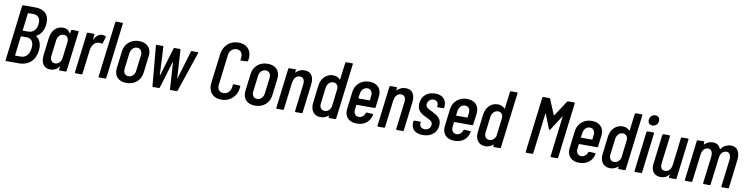

<svg xmlns="http://www.w3.org/2000/svg" viewBox="-18 -1515 9022 2321"><g transform="rotate(10 4493.0 -354.5)"><path d="M212 0H50Q46 0 43.5 -3Q41 -6 42 -10L125 -690Q126 -694 129 -697Q132 -700 136 -700H285Q364 -700 408 -661Q452 -622 452 -548Q452 -538 450 -514Q436 -405 357 -365Q353 -362 355 -360Q420 -316 420 -224Q420 -215 418 -193Q407 -101 351 -50.5Q295 0 212 0ZM209 -613 183 -401Q183 -399 184 -398Q185 -397 186 -397H249Q300 -397 330 -432.5Q360 -468 360 -529Q360 -571 338 -594Q316 -617 276 -617H213Q212 -617 210.5 -616Q209 -615 209 -613ZM326 -203Q328 -221 328 -229Q328 -275 306.5 -300.5Q285 -326 246 -326H178Q175 -326 173 -322L145 -88Q144 -87 145 -85.5Q146 -84 148 -84H215Q260 -84 289.5 -115Q319 -146 326 -203Z M769 -509H843Q852 -509 852 -499L791 -10Q791 -6 788 -3Q785 0 781 0H707Q698 0 698 -10L703 -45Q703 -48 701.5 -48.5Q700 -49 698 -47Q679 -19 652 -5.5Q625 8 595 8Q540 8 511 -25.5Q482 -59 482 -118Q482 -127 484 -151L509 -358Q518 -432 557.5 -474.5Q597 -517 660 -517Q689 -517 712.5 -503.5Q736 -490 749 -462Q751 -460 752.5 -460.5Q754 -461 754 -464L758 -499Q759 -503 762 -506Q765 -509 769 -509ZM716 -157 740 -352Q741 -357 741 -366Q741 -397 725 -415.5Q709 -434 682 -434Q651 -434 629 -411Q607 -388 602 -352L578 -157Q577 -152 577 -143Q577 -113 593.5 -94Q610 -75 637 -75Q668 -75 690 -98Q712 -121 716 -157Z M1183 -503Q1189 -498 1186 -490L1162 -414Q1159 -405 1150 -408Q1138 -413 1123 -413Q1117 -413 1105 -411Q1074 -408 1050.5 -377Q1027 -346 1022 -302L986 -10Q986 -6 983 -3Q980 0 975 0H902Q893 0 893 -10L953 -499Q955 -509 964 -509H1038Q1048 -509 1046 -499L1039 -441Q1039 -438 1040.5 -437.5Q1042 -437 1043 -440Q1081 -514 1142 -514Q1166 -514 1183 -503Z M1184 -10 1268 -690Q1270 -700 1279 -700H1353Q1357 -700 1359.5 -697Q1362 -694 1361 -690L1278 -10Q1277 -6 1274 -3Q1271 0 1267 0H1193Q1184 0 1184 -10Z M1381 -126Q1381 -133 1383 -151L1408 -358Q1417 -429 1467 -473Q1517 -517 1592 -517Q1661 -517 1700 -480.5Q1739 -444 1739 -383Q1739 -376 1737 -358L1712 -151Q1703 -79 1653 -35.5Q1603 8 1527 8Q1458 8 1419.5 -28Q1381 -64 1381 -126ZM1619 -158 1643 -352Q1644 -357 1644 -365Q1644 -396 1627 -415Q1610 -434 1582 -434Q1551 -434 1528.5 -411Q1506 -388 1501 -352L1477 -158Q1476 -153 1476 -144Q1476 -113 1493 -94.5Q1510 -76 1538 -76Q1569 -76 1592 -99Q1615 -122 1619 -158Z M1845 -9 1801 -498Q1801 -509 1811 -509H1882Q1891 -509 1892 -500L1909 -155Q1910 -153 1911 -153Q1912 -153 1913 -155L2017 -500Q2019 -509 2028 -509H2092Q2102 -509 2102 -500L2123 -155Q2123 -153 2124.5 -153Q2126 -153 2127 -155L2230 -500Q2233 -509 2242 -509L2312 -508Q2316 -508 2318.5 -505Q2321 -502 2319 -497L2154 -9Q2153 0 2143 0H2070Q2060 0 2060 -9L2039 -337Q2039 -339 2037.5 -339Q2036 -339 2035 -337L1936 -9Q1933 0 1924 0H1854Q1845 0 1845 -9Z M2537 -144Q2537 -153 2539 -173L2583 -528Q2593 -610 2647 -659Q2701 -708 2780 -708Q2851 -708 2893 -668Q2935 -628 2935 -558Q2935 -548 2933 -528L2931 -512Q2929 -502 2920 -502L2846 -498Q2836 -498 2838 -508L2841 -534Q2842 -539 2842 -550Q2842 -584 2822.5 -604.5Q2803 -625 2770 -625Q2733 -625 2707.5 -600Q2682 -575 2677 -534L2632 -166Q2631 -160 2631 -150Q2631 -116 2650 -95.5Q2669 -75 2702 -75Q2739 -75 2765 -100Q2791 -125 2796 -166L2799 -192Q2801 -202 2810 -202L2883 -198Q2893 -198 2891 -188L2890 -173Q2880 -91 2826 -41.5Q2772 8 2692 8Q2620 8 2578.5 -33Q2537 -74 2537 -144Z M2960 -126Q2960 -133 2962 -151L2987 -358Q2996 -429 3046 -473Q3096 -517 3171 -517Q3240 -517 3279 -480.5Q3318 -444 3318 -383Q3318 -376 3316 -358L3291 -151Q3282 -79 3232 -35.5Q3182 8 3106 8Q3037 8 2998.5 -28Q2960 -64 2960 -126ZM3198 -158 3222 -352Q3223 -357 3223 -365Q3223 -396 3206 -415Q3189 -434 3161 -434Q3130 -434 3107.5 -411Q3085 -388 3080 -352L3056 -158Q3055 -153 3055 -144Q3055 -113 3072 -94.5Q3089 -76 3117 -76Q3148 -76 3171 -99Q3194 -122 3198 -158Z M3733 -391Q3733 -373 3730 -353L3688 -10Q3688 -6 3685 -3Q3682 0 3677 0H3604Q3599 0 3596.5 -3Q3594 -6 3595 -10L3636 -345Q3637 -352 3637 -366Q3637 -398 3622.5 -415.5Q3608 -433 3581 -433Q3549 -433 3528 -410.5Q3507 -388 3501 -347Q3500 -341 3499 -341L3458 -10Q3458 -6 3455 -3Q3452 0 3447 0H3374Q3365 0 3365 -10L3425 -499Q3427 -509 3436 -509H3510Q3520 -509 3518 -499L3515 -472Q3515 -470 3517 -469.5Q3519 -469 3521 -472Q3561 -516 3624 -516Q3677 -516 3705 -483.5Q3733 -451 3733 -391Z M4102 -700H4176Q4180 -700 4182.5 -697Q4185 -694 4184 -690L4100 -10Q4100 -6 4097 -3Q4094 0 4090 0H4016Q4007 0 4007 -10L4009 -26Q4010 -28 4008.5 -29Q4007 -30 4005 -28Q3984 -10 3959.5 -1Q3935 8 3912 8Q3855 8 3823 -27Q3791 -62 3791 -121Q3791 -130 3793 -150L3818 -358Q3827 -432 3870 -474.5Q3913 -517 3976 -517Q3999 -517 4021.5 -508Q4044 -499 4060 -481Q4062 -479 4063.5 -480Q4065 -481 4065 -483L4091 -690Q4093 -700 4102 -700ZM4024 -142 4051 -367Q4051 -397 4034.5 -415.5Q4018 -434 3991 -434Q3960 -434 3937.5 -411Q3915 -388 3910 -352L3886 -157Q3885 -152 3885 -143Q3885 -113 3901.5 -94Q3918 -75 3946 -75Q3974 -75 3995 -93.5Q4016 -112 4024 -142Z M4535 -215H4316Q4313 -215 4311 -211L4305 -157Q4304 -152 4304 -143Q4304 -113 4320.5 -94Q4337 -75 4364 -75Q4391 -75 4411.5 -92Q4432 -109 4441 -136Q4445 -144 4452 -144L4524 -140Q4529 -140 4530.5 -137Q4532 -134 4531 -130Q4517 -65 4471 -28.5Q4425 8 4354 8Q4286 8 4247.5 -27.5Q4209 -63 4209 -125Q4209 -132 4211 -150L4236 -358Q4245 -429 4295 -473Q4345 -517 4419 -517Q4487 -517 4525.5 -481Q4564 -445 4564 -384Q4564 -376 4562 -358L4546 -225Q4544 -215 4535 -215ZM4329 -352 4322 -299Q4322 -295 4326 -295H4458Q4460 -295 4461.5 -296Q4463 -297 4463 -299L4469 -352Q4470 -357 4470 -366Q4470 -397 4453.5 -415.5Q4437 -434 4409 -434Q4378 -434 4356 -411Q4334 -388 4329 -352Z M4975 -391Q4975 -373 4972 -353L4930 -10Q4930 -6 4927 -3Q4924 0 4919 0H4846Q4841 0 4838.5 -3Q4836 -6 4837 -10L4878 -345Q4879 -352 4879 -366Q4879 -398 4864.5 -415.5Q4850 -433 4823 -433Q4791 -433 4770 -410.5Q4749 -388 4743 -347Q4742 -341 4741 -341L4700 -10Q4700 -6 4697 -3Q4694 0 4689 0H4616Q4607 0 4607 -10L4667 -499Q4669 -509 4678 -509H4752Q4762 -509 4760 -499L4757 -472Q4757 -470 4759 -469.5Q4761 -469 4763 -472Q4803 -516 4866 -516Q4919 -516 4947 -483.5Q4975 -451 4975 -391Z M5023 -110Q5023 -123 5024 -129L5025 -138Q5026 -142 5029 -145Q5032 -148 5036 -148H5105Q5110 -148 5112.5 -145Q5115 -142 5114 -138L5113 -131Q5109 -104 5127 -85.5Q5145 -67 5176 -67Q5208 -67 5228.5 -87.5Q5249 -108 5249 -138Q5249 -166 5229 -180.5Q5209 -195 5165 -215Q5133 -230 5111.5 -244Q5090 -258 5073.5 -284Q5057 -310 5057 -348Q5057 -362 5058 -370Q5066 -438 5112 -476Q5158 -514 5228 -514Q5293 -514 5329 -481.5Q5365 -449 5365 -392Q5365 -377 5364 -369V-366Q5362 -356 5353 -356H5286Q5276 -356 5278 -366V-373L5279 -382Q5279 -406 5263 -422Q5247 -438 5220 -438Q5191 -438 5171 -419Q5151 -400 5147 -373Q5145 -352 5155 -338Q5165 -324 5180.5 -315.5Q5196 -307 5230 -291Q5264 -274 5286.5 -259.5Q5309 -245 5326 -219Q5343 -193 5343 -156Q5343 -83 5294 -38.5Q5245 6 5165 6Q5099 6 5061 -25Q5023 -56 5023 -110Z M5734 -215H5515Q5512 -215 5510 -211L5504 -157Q5503 -152 5503 -143Q5503 -113 5519.5 -94Q5536 -75 5563 -75Q5590 -75 5610.5 -92Q5631 -109 5640 -136Q5644 -144 5651 -144L5723 -140Q5728 -140 5729.5 -137Q5731 -134 5730 -130Q5716 -65 5670 -28.5Q5624 8 5553 8Q5485 8 5446.5 -27.5Q5408 -63 5408 -125Q5408 -132 5410 -150L5435 -358Q5444 -429 5494 -473Q5544 -517 5618 -517Q5686 -517 5724.5 -481Q5763 -445 5763 -384Q5763 -376 5761 -358L5745 -225Q5743 -215 5734 -215ZM5528 -352 5521 -299Q5521 -295 5525 -295H5657Q5659 -295 5660.5 -296Q5662 -297 5662 -299L5668 -352Q5669 -357 5669 -366Q5669 -397 5652.5 -415.5Q5636 -434 5608 -434Q5577 -434 5555 -411Q5533 -388 5528 -352Z M6124 -700H6198Q6202 -700 6204.5 -697Q6207 -694 6206 -690L6122 -10Q6122 -6 6119 -3Q6116 0 6112 0H6038Q6029 0 6029 -10L6031 -26Q6032 -28 6030.5 -29Q6029 -30 6027 -28Q6006 -10 5981.5 -1Q5957 8 5934 8Q5877 8 5845 -27Q5813 -62 5813 -121Q5813 -130 5815 -150L5840 -358Q5849 -432 5892 -474.5Q5935 -517 5998 -517Q6021 -517 6043.5 -508Q6066 -499 6082 -481Q6084 -479 6085.5 -480Q6087 -481 6087 -483L6113 -690Q6115 -700 6124 -700ZM6046 -142 6073 -367Q6073 -397 6056.5 -415.5Q6040 -434 6013 -434Q5982 -434 5959.5 -411Q5937 -388 5932 -352L5908 -157Q5907 -152 5907 -143Q5907 -113 5923.5 -94Q5940 -75 5968 -75Q5996 -75 6017 -93.5Q6038 -112 6046 -142Z M6826 -700H6900Q6910 -700 6908 -690L6825 -10Q6823 0 6814 0H6740Q6730 0 6732 -10L6792 -506Q6793 -509 6791.5 -509Q6790 -509 6788 -507L6673 -328Q6669 -321 6663 -321Q6658 -321 6655 -328L6585 -506Q6583 -508 6581.5 -508Q6580 -508 6580 -505L6519 -10Q6517 0 6508 0H6434Q6430 0 6427.5 -3Q6425 -6 6426 -10L6510 -690Q6510 -694 6513 -697Q6516 -700 6520 -700H6594Q6602 -700 6605 -693L6684 -505Q6684 -504 6686 -504Q6688 -504 6690 -505L6813 -693Q6818 -700 6826 -700Z M7266 -215H7047Q7044 -215 7042 -211L7036 -157Q7035 -152 7035 -143Q7035 -113 7051.5 -94Q7068 -75 7095 -75Q7122 -75 7142.5 -92Q7163 -109 7172 -136Q7176 -144 7183 -144L7255 -140Q7260 -140 7261.5 -137Q7263 -134 7262 -130Q7248 -65 7202 -28.5Q7156 8 7085 8Q7017 8 6978.5 -27.5Q6940 -63 6940 -125Q6940 -132 6942 -150L6967 -358Q6976 -429 7026 -473Q7076 -517 7150 -517Q7218 -517 7256.5 -481Q7295 -445 7295 -384Q7295 -376 7293 -358L7277 -225Q7275 -215 7266 -215ZM7060 -352 7053 -299Q7053 -295 7057 -295H7189Q7191 -295 7192.5 -296Q7194 -297 7194 -299L7200 -352Q7201 -357 7201 -366Q7201 -397 7184.5 -415.5Q7168 -434 7140 -434Q7109 -434 7087 -411Q7065 -388 7060 -352Z M7656 -700H7730Q7734 -700 7736.5 -697Q7739 -694 7738 -690L7654 -10Q7654 -6 7651 -3Q7648 0 7644 0H7570Q7561 0 7561 -10L7563 -26Q7564 -28 7562.5 -29Q7561 -30 7559 -28Q7538 -10 7513.5 -1Q7489 8 7466 8Q7409 8 7377 -27Q7345 -62 7345 -121Q7345 -130 7347 -150L7372 -358Q7381 -432 7424 -474.5Q7467 -517 7530 -517Q7553 -517 7575.5 -508Q7598 -499 7614 -481Q7616 -479 7617.5 -480Q7619 -481 7619 -483L7645 -690Q7647 -700 7656 -700ZM7578 -142 7605 -367Q7605 -397 7588.5 -415.5Q7572 -434 7545 -434Q7514 -434 7491.5 -411Q7469 -388 7464 -352L7440 -157Q7439 -152 7439 -143Q7439 -113 7455.5 -94Q7472 -75 7500 -75Q7528 -75 7549 -93.5Q7570 -112 7578 -142Z M7824 -643Q7824 -675 7844.5 -696Q7865 -717 7894 -717Q7919 -717 7934 -702Q7949 -687 7949 -662Q7949 -631 7928.5 -610Q7908 -589 7879 -589Q7854 -589 7839 -604Q7824 -619 7824 -643ZM7762 -10 7822 -499Q7824 -509 7833 -509H7907Q7917 -509 7915 -499L7855 -10Q7853 0 7844 0H7771Q7766 0 7763.5 -3Q7761 -6 7762 -10Z M8256 -509H8330Q8340 -509 8338 -499L8278 -10Q8278 -6 8275 -3Q8272 0 8268 0H8194Q8185 0 8185 -10L8189 -39Q8189 -42 8187.5 -42Q8186 -42 8185 -40Q8150 7 8085 7Q8033 7 8002 -22.5Q7971 -52 7971 -112Q7971 -121 7973 -141L8017 -499Q8018 -503 8021 -506Q8024 -509 8028 -509H8102Q8111 -509 8111 -499L8069 -162Q8068 -154 8068 -141Q8068 -76 8125 -76Q8157 -76 8178.5 -100.5Q8200 -125 8205 -168L8245 -499Q8247 -509 8256 -509Z M8965 -387Q8965 -368 8962 -347L8921 -10Q8920 -6 8917 -3Q8914 0 8910 0H8837Q8828 0 8828 -10L8869 -340Q8870 -347 8870 -361Q8870 -395 8855.5 -414Q8841 -433 8816 -433Q8785 -433 8763.5 -408.5Q8742 -384 8737 -341L8696 -10Q8696 -6 8693 -3Q8690 0 8686 0H8613Q8604 0 8604 -10L8645 -340Q8646 -347 8646 -361Q8646 -395 8631.5 -414Q8617 -433 8592 -433Q8561 -433 8539.5 -408.5Q8518 -384 8513 -341L8472 -10Q8472 -6 8469 -3Q8466 0 8461 0H8389Q8380 0 8380 -10L8440 -499Q8442 -509 8451 -509H8524Q8534 -509 8532 -499L8529 -474Q8529 -472 8530.5 -471Q8532 -470 8534 -472Q8557 -495 8583 -505.5Q8609 -516 8634 -516Q8709 -516 8732 -449Q8733 -447 8735 -447.5Q8737 -448 8738 -452Q8761 -486 8793.5 -501Q8826 -516 8858 -516Q8910 -516 8937.5 -482Q8965 -448 8965 -387Z"/></g></svg>

Font: Barlow Condensed Medium
Style: Italic
Weight: 500
Width: 3
Italic angle: -7°
Designer: Jeremy Tribby
Foundry: Tribby Type
Version: Version 1.408